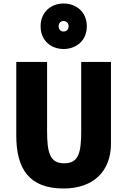

<svg xmlns="http://www.w3.org/2000/svg" viewBox="-20 -1054 726 1097"><path d="M476 -904C476 -820 414 -774 343 -774C274 -774 212 -820 212 -904C212 -987 274 -1034 343 -1034C414 -1034 476 -987 476 -904ZM372 -904C372 -923 358 -934 343 -934C328 -934 315 -923 315 -904C315 -884 328 -874 343 -874C358 -874 372 -884 372 -904ZM614 -233C614 -79 517 23 343 23C146 23 73 -90 73 -280V-700H249V-308C249 -180 265 -121 347 -121C430 -121 444 -182 444 -308V-700H614Z"/></svg>

Font: Repo ExtraBold
Style: Bold
Weight: 700
Designer: Stefan Peev
Foundry: Context Ltd
Version: Version 1.502